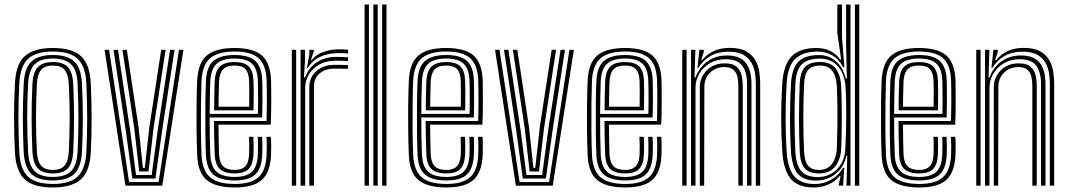

<svg xmlns="http://www.w3.org/2000/svg" viewBox="-20 -820 4727 848"><path d="M213.8 8Q126.5 8 88.2 -28.8Q50 -65.5 46 -147.5Q42.2 -222.5 42 -296.4Q41.8 -370.2 46 -452.5Q50.2 -537.8 90.4 -572.9Q130.5 -608 213.8 -608Q298.5 -608 337.6 -572.1Q376.8 -536.2 381 -452.2Q384.5 -374.8 384.6 -298.8Q384.8 -222.8 381 -147.5Q376.5 -62.2 336.4 -27.1Q296.2 8 213.8 8ZM213.8 -7.5Q288.5 -7.5 323 -40.1Q357.5 -72.8 361.5 -148.8Q365 -220.2 365.1 -294.4Q365.2 -368.5 361.5 -451.2Q357.8 -527 323.4 -559.8Q289 -592.5 213.8 -592.5Q138.5 -592.5 103.9 -560Q69.2 -527.5 65.2 -451.2Q61 -365 61.4 -293.6Q61.8 -222.2 65.2 -148.5Q69 -73.2 103.2 -40.4Q137.5 -7.5 213.8 -7.5ZM213.8 -23Q146.8 -23 117.4 -53Q88 -83 84.5 -150Q81 -226 80.8 -297.1Q80.5 -368.2 84.8 -450.2Q88.2 -519.2 118.8 -548.1Q149.2 -577 213.8 -577Q278.5 -577 308.6 -547.9Q338.8 -518.8 342 -450.5Q345.8 -370.8 345.9 -299.1Q346 -227.5 342 -149.8Q338.5 -81.8 308.6 -52.4Q278.8 -23 213.8 -23ZM213.8 -38.5Q269 -38.5 294.4 -64.6Q319.8 -90.8 322.8 -151.5Q326.2 -223.8 326.4 -294.4Q326.5 -365 322.8 -449Q320 -511 293.8 -536.2Q267.5 -561.5 213.8 -561.5Q156.8 -561.5 131.9 -534.8Q107 -508 104 -448.8Q100.2 -372.8 100.1 -302Q100 -231.2 104 -150.5Q107 -90.2 132.6 -64.4Q158.2 -38.5 213.8 -38.5ZM213.8 -54Q168 -54 147 -76.6Q126 -99.2 123.2 -151Q119.8 -229.5 119.6 -299.4Q119.5 -369.2 123.2 -448.2Q126 -501.5 147.5 -523.8Q169 -546 213.8 -546Q259 -546 280 -523.4Q301 -500.8 303.5 -448.2Q307.2 -363 307 -292.5Q306.8 -222 303.5 -152Q300.8 -99.2 279.8 -76.6Q258.8 -54 213.8 -54ZM213.8 -69.5Q249 -69.5 265.4 -88.9Q281.8 -108.2 284 -152.8Q287.5 -224.8 287.8 -292.9Q288 -361 284 -447.2Q282 -491 265.9 -510.8Q249.8 -530.5 213.8 -530.5Q177.2 -530.5 161.1 -510.6Q145 -490.8 142.8 -447.5Q139 -367.5 139 -299.6Q139 -231.8 142.8 -151.8Q145 -108.5 161.2 -89Q177.5 -69.5 213.8 -69.5Z M534 0 442 -600H461.8L550.2 -15.8H680.5L770.5 -600H790L696.8 0ZM564.5 -31.5 535.5 -243 481.5 -600H501L554.2 -248.5L580.8 -47H650L677 -247.8L731.2 -600H750.8L695.8 -241.8L666.5 -31.5ZM594.8 -62.8 573 -253.8 520.8 -600H540.2L591.8 -259.8L611.2 -78.5H619.5L639.8 -259.8L692 -600H711.5L658.2 -254.2L636 -62.8Z M1017 8Q934 8 894.2 -24Q854.5 -56 851 -133.5Q848.8 -185.2 848.1 -245.4Q847.5 -305.5 848.2 -363.1Q849 -420.8 851 -465.2Q855 -543.5 894.5 -575.8Q934 -608 1015.8 -608Q1097.8 -608 1135.6 -575.9Q1173.5 -543.8 1177 -467.8Q1177.2 -460.2 1177.6 -438.1Q1178 -416 1178 -386.2Q1178 -356.5 1177.6 -325.6Q1177.2 -294.8 1175.8 -269.5H945Q945.2 -233 945.9 -201.9Q946.5 -170.8 947.5 -139.5Q949.2 -102 965.4 -85.8Q981.5 -69.5 1017 -69.5Q1047.2 -69.5 1062.8 -84.8Q1078.2 -100 1080.2 -138.2Q1081 -154.8 1080.9 -176.2Q1080.8 -197.8 1079.5 -215.8H1099Q1100.2 -195.8 1100.2 -173.9Q1100.2 -152 1099.5 -137.5Q1097.2 -92.8 1077.9 -73.4Q1058.5 -54 1017 -54Q971.2 -54 950.8 -73.8Q930.2 -93.5 928.2 -138.5Q926.8 -174.2 926.1 -212Q925.5 -249.8 925.2 -285.5H1157.2Q1158.5 -319.5 1158.6 -357.9Q1158.8 -396.2 1158.4 -426.6Q1158 -457 1157.5 -467Q1154.5 -534.2 1121.6 -563.4Q1088.8 -592.5 1015.8 -592.5Q943.8 -592.5 908.8 -563.4Q873.8 -534.2 870 -463.2Q868.5 -423.8 867.8 -366Q867 -308.2 867.5 -247.1Q868 -186 870 -136Q873.2 -67.8 907 -37.6Q940.8 -7.5 1017 -7.5Q1088.2 -7.5 1121.2 -36.9Q1154.2 -66.2 1157.5 -135Q1158.2 -150.8 1158.2 -174.1Q1158.2 -197.5 1156.8 -215.8H1176.2Q1177.8 -197.5 1177.8 -174Q1177.8 -150.5 1177 -134.2Q1173.2 -58 1136 -25Q1098.8 8 1017 8ZM1017 -23Q952.8 -23 922.5 -48.9Q892.2 -74.8 889.5 -136.2Q887.5 -181.2 887 -240.8Q886.5 -300.2 887 -359.2Q887.5 -418.2 889.5 -461.8Q892.5 -526 923.4 -551.5Q954.2 -577 1015.8 -577Q1078.2 -577 1106.9 -551.5Q1135.5 -526 1138.2 -466.5Q1138.5 -457.5 1138.9 -431.2Q1139.2 -405 1139.2 -370.2Q1139.2 -335.5 1138 -301.2H906Q906 -257.8 906.6 -214.8Q907.2 -171.8 908.8 -138Q911.2 -83.8 936.9 -61.1Q962.5 -38.5 1017 -38.5Q1067 -38.5 1091.6 -60.5Q1116.2 -82.5 1118.8 -136.2Q1119.5 -151.8 1119.5 -174.1Q1119.5 -196.5 1118.2 -215.8H1137.8Q1139 -196.5 1139 -174.1Q1139 -151.8 1138.2 -135.8Q1135.2 -75.2 1107.1 -49.1Q1079 -23 1017 -23ZM906 -317H1119.2Q1120 -347.2 1120 -377.6Q1120 -408 1119.6 -431.8Q1119.2 -455.5 1118.8 -465.8Q1116.5 -516.8 1092.6 -539.1Q1068.8 -561.5 1015.8 -561.5Q962 -561.5 936.8 -538.4Q911.5 -515.2 908.8 -460.8Q907.5 -430.5 906.9 -392.4Q906.2 -354.2 906 -317ZM925.8 -332.8Q925.8 -357.2 926.4 -394.1Q927 -431 928.2 -459.8Q930.5 -506.5 951.2 -526.2Q972 -546 1015.8 -546Q1058.5 -546 1078 -527.1Q1097.5 -508.2 1099.5 -465.2Q1100.2 -450.2 1100.5 -411.5Q1100.8 -372.8 1099.8 -332.8ZM945.2 -348.5H1080.5Q1081.2 -386.2 1080.9 -419.8Q1080.5 -453.2 1080.2 -463.5Q1078.8 -498 1064.4 -514.2Q1050 -530.5 1015.8 -530.5Q980.5 -530.5 964.9 -513.4Q949.2 -496.2 947.5 -459Q946.5 -430.5 946 -403.8Q945.5 -377 945.2 -348.5Z M1336 -520.5 1346.2 -579V-600H1365.5V-591.8L1353 -554H1356.5Q1375 -579 1408.4 -590.6Q1441.8 -602.2 1475.2 -602.2Q1483.8 -602.2 1495.8 -601.9Q1507.8 -601.5 1517.2 -600.5V-583.8Q1509.5 -584.8 1498 -585.1Q1486.5 -585.5 1475.5 -585.5Q1430.8 -585.5 1395.6 -569.8Q1360.5 -554 1340.2 -520.5ZM1307.5 0V-600H1326.8V-549L1322.2 -478.2H1327.5Q1344.2 -523.5 1380.9 -546.1Q1417.5 -568.8 1466.5 -568.8Q1479.2 -568.8 1494.8 -568.2Q1510.2 -567.8 1517.2 -567V-550.2Q1508 -551 1491.4 -551.4Q1474.8 -551.8 1462 -551.8Q1420.2 -551.8 1390.1 -534.8Q1360 -517.8 1343.9 -490.6Q1327.8 -463.5 1327.8 -433V0ZM1268.8 0V-600H1288V0ZM1346.2 0V-434.5Q1346.2 -479.2 1377.8 -506.4Q1409.2 -533.5 1454.5 -533.5Q1470 -533.5 1487 -533.4Q1504 -533.2 1517.2 -533V-516.2Q1504.2 -516.5 1486.9 -516.6Q1469.5 -516.8 1454.5 -516.8Q1418.2 -516.8 1392.4 -496.2Q1366.5 -475.8 1366.5 -436V0Z M1667.8 0V-800H1687V0ZM1590.2 0V-800H1609.5V0ZM1629 0V-800H1648.2V0Z M1951.8 8Q1868.8 8 1829 -24Q1789.2 -56 1785.8 -133.5Q1783.5 -185.2 1782.9 -245.4Q1782.2 -305.5 1783 -363.1Q1783.8 -420.8 1785.8 -465.2Q1789.8 -543.5 1829.2 -575.8Q1868.8 -608 1950.5 -608Q2032.5 -608 2070.4 -575.9Q2108.2 -543.8 2111.8 -467.8Q2112 -460.2 2112.4 -438.1Q2112.8 -416 2112.8 -386.2Q2112.8 -356.5 2112.4 -325.6Q2112 -294.8 2110.5 -269.5H1879.8Q1880 -233 1880.6 -201.9Q1881.2 -170.8 1882.2 -139.5Q1884 -102 1900.1 -85.8Q1916.2 -69.5 1951.8 -69.5Q1982 -69.5 1997.5 -84.8Q2013 -100 2015 -138.2Q2015.8 -154.8 2015.6 -176.2Q2015.5 -197.8 2014.2 -215.8H2033.8Q2035 -195.8 2035 -173.9Q2035 -152 2034.2 -137.5Q2032 -92.8 2012.6 -73.4Q1993.2 -54 1951.8 -54Q1906 -54 1885.5 -73.8Q1865 -93.5 1863 -138.5Q1861.5 -174.2 1860.9 -212Q1860.2 -249.8 1860 -285.5H2092Q2093.2 -319.5 2093.4 -357.9Q2093.5 -396.2 2093.1 -426.6Q2092.8 -457 2092.2 -467Q2089.2 -534.2 2056.4 -563.4Q2023.5 -592.5 1950.5 -592.5Q1878.5 -592.5 1843.5 -563.4Q1808.5 -534.2 1804.8 -463.2Q1803.2 -423.8 1802.5 -366Q1801.8 -308.2 1802.2 -247.1Q1802.8 -186 1804.8 -136Q1808 -67.8 1841.8 -37.6Q1875.5 -7.5 1951.8 -7.5Q2023 -7.5 2056 -36.9Q2089 -66.2 2092.2 -135Q2093 -150.8 2093 -174.1Q2093 -197.5 2091.5 -215.8H2111Q2112.5 -197.5 2112.5 -174Q2112.5 -150.5 2111.8 -134.2Q2108 -58 2070.8 -25Q2033.5 8 1951.8 8ZM1951.8 -23Q1887.5 -23 1857.2 -48.9Q1827 -74.8 1824.2 -136.2Q1822.2 -181.2 1821.8 -240.8Q1821.2 -300.2 1821.8 -359.2Q1822.2 -418.2 1824.2 -461.8Q1827.2 -526 1858.1 -551.5Q1889 -577 1950.5 -577Q2013 -577 2041.6 -551.5Q2070.2 -526 2073 -466.5Q2073.2 -457.5 2073.6 -431.2Q2074 -405 2074 -370.2Q2074 -335.5 2072.8 -301.2H1840.8Q1840.8 -257.8 1841.4 -214.8Q1842 -171.8 1843.5 -138Q1846 -83.8 1871.6 -61.1Q1897.2 -38.5 1951.8 -38.5Q2001.8 -38.5 2026.4 -60.5Q2051 -82.5 2053.5 -136.2Q2054.2 -151.8 2054.2 -174.1Q2054.2 -196.5 2053 -215.8H2072.5Q2073.8 -196.5 2073.8 -174.1Q2073.8 -151.8 2073 -135.8Q2070 -75.2 2041.9 -49.1Q2013.8 -23 1951.8 -23ZM1840.8 -317H2054Q2054.8 -347.2 2054.8 -377.6Q2054.8 -408 2054.4 -431.8Q2054 -455.5 2053.5 -465.8Q2051.2 -516.8 2027.4 -539.1Q2003.5 -561.5 1950.5 -561.5Q1896.8 -561.5 1871.5 -538.4Q1846.2 -515.2 1843.5 -460.8Q1842.2 -430.5 1841.6 -392.4Q1841 -354.2 1840.8 -317ZM1860.5 -332.8Q1860.5 -357.2 1861.1 -394.1Q1861.8 -431 1863 -459.8Q1865.2 -506.5 1886 -526.2Q1906.8 -546 1950.5 -546Q1993.2 -546 2012.8 -527.1Q2032.2 -508.2 2034.2 -465.2Q2035 -450.2 2035.2 -411.5Q2035.5 -372.8 2034.5 -332.8ZM1880 -348.5H2015.2Q2016 -386.2 2015.6 -419.8Q2015.2 -453.2 2015 -463.5Q2013.5 -498 1999.1 -514.2Q1984.8 -530.5 1950.5 -530.5Q1915.2 -530.5 1899.6 -513.4Q1884 -496.2 1882.2 -459Q1881.2 -430.5 1880.8 -403.8Q1880.2 -377 1880 -348.5Z M2258.5 0 2166.5 -600H2186.2L2274.8 -15.8H2405L2495 -600H2514.5L2421.2 0ZM2289 -31.5 2260 -243 2206 -600H2225.5L2278.8 -248.5L2305.2 -47H2374.5L2401.5 -247.8L2455.8 -600H2475.2L2420.2 -241.8L2391 -31.5ZM2319.2 -62.8 2297.5 -253.8 2245.2 -600H2264.8L2316.2 -259.8L2335.8 -78.5H2344L2364.2 -259.8L2416.5 -600H2436L2382.8 -254.2L2360.5 -62.8Z M2741.5 8Q2658.5 8 2618.8 -24Q2579 -56 2575.5 -133.5Q2573.2 -185.2 2572.6 -245.4Q2572 -305.5 2572.8 -363.1Q2573.5 -420.8 2575.5 -465.2Q2579.5 -543.5 2619 -575.8Q2658.5 -608 2740.2 -608Q2822.2 -608 2860.1 -575.9Q2898 -543.8 2901.5 -467.8Q2901.8 -460.2 2902.1 -438.1Q2902.5 -416 2902.5 -386.2Q2902.5 -356.5 2902.1 -325.6Q2901.8 -294.8 2900.2 -269.5H2669.5Q2669.8 -233 2670.4 -201.9Q2671 -170.8 2672 -139.5Q2673.8 -102 2689.9 -85.8Q2706 -69.5 2741.5 -69.5Q2771.8 -69.5 2787.2 -84.8Q2802.8 -100 2804.8 -138.2Q2805.5 -154.8 2805.4 -176.2Q2805.2 -197.8 2804 -215.8H2823.5Q2824.8 -195.8 2824.8 -173.9Q2824.8 -152 2824 -137.5Q2821.8 -92.8 2802.4 -73.4Q2783 -54 2741.5 -54Q2695.8 -54 2675.2 -73.8Q2654.8 -93.5 2652.8 -138.5Q2651.2 -174.2 2650.6 -212Q2650 -249.8 2649.8 -285.5H2881.8Q2883 -319.5 2883.1 -357.9Q2883.2 -396.2 2882.9 -426.6Q2882.5 -457 2882 -467Q2879 -534.2 2846.1 -563.4Q2813.2 -592.5 2740.2 -592.5Q2668.2 -592.5 2633.2 -563.4Q2598.2 -534.2 2594.5 -463.2Q2593 -423.8 2592.2 -366Q2591.5 -308.2 2592 -247.1Q2592.5 -186 2594.5 -136Q2597.8 -67.8 2631.5 -37.6Q2665.2 -7.5 2741.5 -7.5Q2812.8 -7.5 2845.8 -36.9Q2878.8 -66.2 2882 -135Q2882.8 -150.8 2882.8 -174.1Q2882.8 -197.5 2881.2 -215.8H2900.8Q2902.2 -197.5 2902.2 -174Q2902.2 -150.5 2901.5 -134.2Q2897.8 -58 2860.5 -25Q2823.2 8 2741.5 8ZM2741.5 -23Q2677.2 -23 2647 -48.9Q2616.8 -74.8 2614 -136.2Q2612 -181.2 2611.5 -240.8Q2611 -300.2 2611.5 -359.2Q2612 -418.2 2614 -461.8Q2617 -526 2647.9 -551.5Q2678.8 -577 2740.2 -577Q2802.8 -577 2831.4 -551.5Q2860 -526 2862.8 -466.5Q2863 -457.5 2863.4 -431.2Q2863.8 -405 2863.8 -370.2Q2863.8 -335.5 2862.5 -301.2H2630.5Q2630.5 -257.8 2631.1 -214.8Q2631.8 -171.8 2633.2 -138Q2635.8 -83.8 2661.4 -61.1Q2687 -38.5 2741.5 -38.5Q2791.5 -38.5 2816.1 -60.5Q2840.8 -82.5 2843.2 -136.2Q2844 -151.8 2844 -174.1Q2844 -196.5 2842.8 -215.8H2862.2Q2863.5 -196.5 2863.5 -174.1Q2863.5 -151.8 2862.8 -135.8Q2859.8 -75.2 2831.6 -49.1Q2803.5 -23 2741.5 -23ZM2630.5 -317H2843.8Q2844.5 -347.2 2844.5 -377.6Q2844.5 -408 2844.1 -431.8Q2843.8 -455.5 2843.2 -465.8Q2841 -516.8 2817.1 -539.1Q2793.2 -561.5 2740.2 -561.5Q2686.5 -561.5 2661.2 -538.4Q2636 -515.2 2633.2 -460.8Q2632 -430.5 2631.4 -392.4Q2630.8 -354.2 2630.5 -317ZM2650.2 -332.8Q2650.2 -357.2 2650.9 -394.1Q2651.5 -431 2652.8 -459.8Q2655 -506.5 2675.8 -526.2Q2696.5 -546 2740.2 -546Q2783 -546 2802.5 -527.1Q2822 -508.2 2824 -465.2Q2824.8 -450.2 2825 -411.5Q2825.2 -372.8 2824.2 -332.8ZM2669.8 -348.5H2805Q2805.8 -386.2 2805.4 -419.8Q2805 -453.2 2804.8 -463.5Q2803.2 -498 2788.9 -514.2Q2774.5 -530.5 2740.2 -530.5Q2705 -530.5 2689.4 -513.4Q2673.8 -496.2 2672 -459Q2671 -430.5 2670.5 -403.8Q2670 -377 2669.8 -348.5Z M3318.2 0V-450Q3318.2 -471.2 3314.8 -495.8Q3311.2 -520.2 3299.4 -542.1Q3287.5 -564 3263.1 -577.9Q3238.8 -591.8 3197.2 -591.8Q3152.2 -591.8 3118.8 -573Q3085.2 -554.2 3064.8 -520.5H3060.2L3069 -600H3088.5V-591L3076.8 -554H3081Q3103.8 -582.5 3134.1 -595.5Q3164.5 -608.5 3202.8 -608.5Q3249.2 -608.5 3276.4 -592.9Q3303.5 -577.2 3316.6 -553Q3329.8 -528.8 3333.6 -502.1Q3337.5 -475.5 3337.5 -453V0ZM2993.2 0V-600H3012.5V0ZM3032 0V-600H3051.2L3047.5 -478.2H3052Q3069 -524 3105.4 -549.6Q3141.8 -575.2 3191.5 -575Q3249.5 -574.5 3274.2 -542.1Q3299 -509.8 3299 -449V0H3279.5V-446.8Q3279.5 -502 3257.9 -530.2Q3236.2 -558.5 3185.5 -558.5Q3145 -558.5 3114.9 -540.5Q3084.8 -522.5 3068.2 -493.9Q3051.8 -465.2 3051.8 -433.2V0ZM3070.8 0V-434.5Q3070.8 -478.5 3101.6 -509.4Q3132.5 -540.2 3181 -540.2Q3216.8 -540.2 3233.6 -524.9Q3250.5 -509.5 3255.5 -487Q3260.5 -464.5 3260.5 -443.8V0H3241V-442.8Q3241 -462 3237 -480.6Q3233 -499.2 3219.6 -511.5Q3206.2 -523.8 3178.5 -523.8Q3142 -523.8 3116.5 -499.4Q3091 -475 3091 -436L3090 0Z M3775.2 0H3755.8V-800H3775.2ZM3736.5 0H3718.5L3722 -132.2L3718 -132.5Q3708 -82.2 3670.8 -52.4Q3633.5 -22.5 3583 -22.5Q3530.2 -22.5 3504.2 -51.9Q3478.2 -81.2 3473.2 -152.2Q3469.2 -221 3469.1 -294.5Q3469 -368 3473.5 -450Q3477.8 -519.8 3507.2 -548.2Q3536.8 -576.8 3596 -576.8Q3642.2 -576.8 3673 -548.6Q3703.8 -520.5 3715.8 -472.2H3720.2L3717 -620.5V-800H3736.5ZM3574.5 8Q3504.2 8 3472.5 -30Q3440.8 -68 3435 -151.8Q3430.2 -226.2 3430.2 -296.6Q3430.2 -367 3435 -450Q3440.2 -534.5 3476.4 -571.2Q3512.5 -608 3586 -608Q3622.2 -608 3649.1 -593.8Q3676 -579.5 3690.2 -557.2H3695L3678.2 -674V-800H3698.8V-655.2L3709.5 -523.8H3703.5Q3684.8 -559.5 3655.2 -575.9Q3625.8 -592.2 3591.5 -592.2Q3527.2 -592.2 3493.1 -560.6Q3459 -529 3454.2 -450.2Q3449.5 -365.8 3449.8 -295Q3450 -224.2 3454.2 -151.2Q3459.5 -72.8 3489.1 -40Q3518.8 -7.2 3578.8 -7.2Q3617.2 -7.2 3651.1 -26.4Q3685 -45.5 3704.2 -79.2H3708.8L3703.8 0H3685L3685.2 -6.8L3692.5 -43H3688.5Q3670.8 -19.8 3640.5 -5.9Q3610.2 8 3574.5 8ZM3591.8 -38Q3642.5 -38 3676.6 -72.2Q3710.8 -106.5 3713.5 -162.2Q3717 -228 3717.6 -303.6Q3718.2 -379.2 3714.2 -438.5Q3710 -493.5 3680.8 -527.2Q3651.5 -561 3600.5 -561Q3546.8 -561 3521.2 -535.6Q3495.8 -510.2 3492.8 -449.5Q3489 -364 3489.2 -296Q3489.5 -228 3492.8 -151.8Q3495.8 -90.8 3518.8 -64.4Q3541.8 -38 3591.8 -38ZM3596.8 -54Q3553.8 -54 3534 -76.9Q3514.2 -99.8 3512 -152.5Q3508.8 -228.2 3508.9 -297.4Q3509 -366.5 3512 -450Q3514 -500 3534.6 -523.1Q3555.2 -546.2 3602.5 -546.2Q3647.5 -546.2 3670.1 -518.1Q3692.8 -490 3695.2 -438.8Q3697.8 -384.5 3698 -309Q3698.2 -233.5 3695.2 -162.2Q3693 -115.8 3668.9 -84.9Q3644.8 -54 3596.8 -54ZM3597 -69.5Q3635 -69.5 3654.4 -96.1Q3673.8 -122.8 3676 -162.5Q3677.5 -199.8 3678.2 -247.5Q3679 -295.2 3678.5 -345.1Q3678 -395 3676 -438.8Q3671.2 -530.5 3602.8 -530.5Q3567.2 -530.5 3550.4 -512Q3533.5 -493.5 3531.5 -450.2Q3528 -369.2 3528 -298.9Q3528 -228.5 3531.2 -152.2Q3533.5 -106.5 3549.4 -88Q3565.2 -69.5 3597 -69.5Z M4040 8Q3957 8 3917.2 -24Q3877.5 -56 3874 -133.5Q3871.8 -185.2 3871.1 -245.4Q3870.5 -305.5 3871.2 -363.1Q3872 -420.8 3874 -465.2Q3878 -543.5 3917.5 -575.8Q3957 -608 4038.8 -608Q4120.8 -608 4158.6 -575.9Q4196.5 -543.8 4200 -467.8Q4200.2 -460.2 4200.6 -438.1Q4201 -416 4201 -386.2Q4201 -356.5 4200.6 -325.6Q4200.2 -294.8 4198.8 -269.5H3968Q3968.2 -233 3968.9 -201.9Q3969.5 -170.8 3970.5 -139.5Q3972.2 -102 3988.4 -85.8Q4004.5 -69.5 4040 -69.5Q4070.2 -69.5 4085.8 -84.8Q4101.2 -100 4103.2 -138.2Q4104 -154.8 4103.9 -176.2Q4103.8 -197.8 4102.5 -215.8H4122Q4123.2 -195.8 4123.2 -173.9Q4123.2 -152 4122.5 -137.5Q4120.2 -92.8 4100.9 -73.4Q4081.5 -54 4040 -54Q3994.2 -54 3973.8 -73.8Q3953.2 -93.5 3951.2 -138.5Q3949.8 -174.2 3949.1 -212Q3948.5 -249.8 3948.2 -285.5H4180.2Q4181.5 -319.5 4181.6 -357.9Q4181.8 -396.2 4181.4 -426.6Q4181 -457 4180.5 -467Q4177.5 -534.2 4144.6 -563.4Q4111.8 -592.5 4038.8 -592.5Q3966.8 -592.5 3931.8 -563.4Q3896.8 -534.2 3893 -463.2Q3891.5 -423.8 3890.8 -366Q3890 -308.2 3890.5 -247.1Q3891 -186 3893 -136Q3896.2 -67.8 3930 -37.6Q3963.8 -7.5 4040 -7.5Q4111.2 -7.5 4144.2 -36.9Q4177.2 -66.2 4180.5 -135Q4181.2 -150.8 4181.2 -174.1Q4181.2 -197.5 4179.8 -215.8H4199.2Q4200.8 -197.5 4200.8 -174Q4200.8 -150.5 4200 -134.2Q4196.2 -58 4159 -25Q4121.8 8 4040 8ZM4040 -23Q3975.8 -23 3945.5 -48.9Q3915.2 -74.8 3912.5 -136.2Q3910.5 -181.2 3910 -240.8Q3909.5 -300.2 3910 -359.2Q3910.5 -418.2 3912.5 -461.8Q3915.5 -526 3946.4 -551.5Q3977.2 -577 4038.8 -577Q4101.2 -577 4129.9 -551.5Q4158.5 -526 4161.2 -466.5Q4161.5 -457.5 4161.9 -431.2Q4162.2 -405 4162.2 -370.2Q4162.2 -335.5 4161 -301.2H3929Q3929 -257.8 3929.6 -214.8Q3930.2 -171.8 3931.8 -138Q3934.2 -83.8 3959.9 -61.1Q3985.5 -38.5 4040 -38.5Q4090 -38.5 4114.6 -60.5Q4139.2 -82.5 4141.8 -136.2Q4142.5 -151.8 4142.5 -174.1Q4142.5 -196.5 4141.2 -215.8H4160.8Q4162 -196.5 4162 -174.1Q4162 -151.8 4161.2 -135.8Q4158.2 -75.2 4130.1 -49.1Q4102 -23 4040 -23ZM3929 -317H4142.2Q4143 -347.2 4143 -377.6Q4143 -408 4142.6 -431.8Q4142.2 -455.5 4141.8 -465.8Q4139.5 -516.8 4115.6 -539.1Q4091.8 -561.5 4038.8 -561.5Q3985 -561.5 3959.8 -538.4Q3934.5 -515.2 3931.8 -460.8Q3930.5 -430.5 3929.9 -392.4Q3929.2 -354.2 3929 -317ZM3948.8 -332.8Q3948.8 -357.2 3949.4 -394.1Q3950 -431 3951.2 -459.8Q3953.5 -506.5 3974.2 -526.2Q3995 -546 4038.8 -546Q4081.5 -546 4101 -527.1Q4120.5 -508.2 4122.5 -465.2Q4123.2 -450.2 4123.5 -411.5Q4123.8 -372.8 4122.8 -332.8ZM3968.2 -348.5H4103.5Q4104.2 -386.2 4103.9 -419.8Q4103.5 -453.2 4103.2 -463.5Q4101.8 -498 4087.4 -514.2Q4073 -530.5 4038.8 -530.5Q4003.5 -530.5 3987.9 -513.4Q3972.2 -496.2 3970.5 -459Q3969.5 -430.5 3969 -403.8Q3968.5 -377 3968.2 -348.5Z M4616.8 0V-450Q4616.8 -471.2 4613.2 -495.8Q4609.8 -520.2 4597.9 -542.1Q4586 -564 4561.6 -577.9Q4537.2 -591.8 4495.8 -591.8Q4450.8 -591.8 4417.2 -573Q4383.8 -554.2 4363.2 -520.5H4358.8L4367.5 -600H4387V-591L4375.2 -554H4379.5Q4402.2 -582.5 4432.6 -595.5Q4463 -608.5 4501.2 -608.5Q4547.8 -608.5 4574.9 -592.9Q4602 -577.2 4615.1 -553Q4628.2 -528.8 4632.1 -502.1Q4636 -475.5 4636 -453V0ZM4291.8 0V-600H4311V0ZM4330.5 0V-600H4349.8L4346 -478.2H4350.5Q4367.5 -524 4403.9 -549.6Q4440.2 -575.2 4490 -575Q4548 -574.5 4572.8 -542.1Q4597.5 -509.8 4597.5 -449V0H4578V-446.8Q4578 -502 4556.4 -530.2Q4534.8 -558.5 4484 -558.5Q4443.5 -558.5 4413.4 -540.5Q4383.2 -522.5 4366.8 -493.9Q4350.2 -465.2 4350.2 -433.2V0ZM4369.2 0V-434.5Q4369.2 -478.5 4400.1 -509.4Q4431 -540.2 4479.5 -540.2Q4515.2 -540.2 4532.1 -524.9Q4549 -509.5 4554 -487Q4559 -464.5 4559 -443.8V0H4539.5V-442.8Q4539.5 -462 4535.5 -480.6Q4531.5 -499.2 4518.1 -511.5Q4504.8 -523.8 4477 -523.8Q4440.5 -523.8 4415 -499.4Q4389.5 -475 4389.5 -436L4388.5 0Z"/></svg>

Font: Big Shoulders Inline Text SemiBold
Style: Regular
Weight: 600
Designer: Patric King
Foundry: XO Type Co
Version: Version 1.000